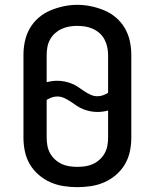

<svg xmlns="http://www.w3.org/2000/svg" viewBox="-20 -766 640 794"><path d="M300 8Q271 8 242.5 3.5Q214 -1 188 -12.5Q162 -24 140 -43Q118 -62 103.5 -86.5Q89 -111 83 -139.5Q77 -168 77 -196V-539Q77 -567 83 -595.5Q89 -624 103.5 -649Q118 -674 140 -693Q162 -712 188.5 -723Q215 -734 243 -740Q271 -746 300 -746Q329 -746 357 -740Q385 -734 411.5 -723Q438 -712 460 -693Q482 -674 496.5 -649Q511 -624 517 -595.5Q523 -567 523 -539V-196Q523 -168 517 -139.5Q511 -111 496.5 -86.5Q482 -62 460 -43Q438 -24 412 -12.5Q386 -1 357.5 3.5Q329 8 300 8ZM383 -368Q395 -368 406 -372Q417 -376 427 -382V-539Q427 -555 423.5 -571.5Q420 -588 412 -603Q404 -618 391.5 -629Q379 -640 363.5 -647Q348 -654 331.5 -656.5Q315 -659 298 -659Q282 -659 265.5 -656Q249 -653 234 -646Q219 -639 207 -628Q195 -617 187 -602.5Q179 -588 176 -571.5Q173 -555 173 -539V-426Q184 -429 195 -430.5Q206 -432 217 -432Q232 -432 247 -429Q262 -426 276 -420.5Q290 -415 302.5 -406.5Q315 -398 327.5 -389.5Q340 -381 354 -374.5Q368 -368 383 -368ZM300 -76Q317 -76 333.5 -78.5Q350 -81 365 -88Q380 -95 392.5 -106.5Q405 -118 413 -132.5Q421 -147 424 -163.5Q427 -180 427 -196V-309Q416 -306 405 -304.5Q394 -303 383 -303Q368 -303 353 -306Q338 -309 324 -314.5Q310 -320 297.5 -328.5Q285 -337 272.5 -345.5Q260 -354 246 -360.5Q232 -367 217 -367Q205 -367 194 -363Q183 -359 173 -353V-196Q173 -180 176 -163.5Q179 -147 187 -132.5Q195 -118 207.5 -106.5Q220 -95 235 -88Q250 -81 266.5 -78.5Q283 -76 300 -76Z"/></svg>

Font: Iosevka Custom Medium Extended
Style: Regular
Weight: 500
Width: 7
Monospace: yes
Designer: Belleve Invis
Foundry: Belleve Invis
Version: Version 11.2.4; ttfautohint (v1.8.4)